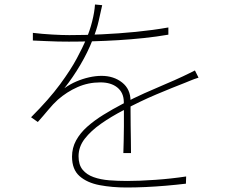

<svg xmlns="http://www.w3.org/2000/svg" viewBox="-20 -802 1040 853"><path d="M434 -779Q427 -748 418.5 -709.5Q410 -671 391 -624Q370 -570 337 -514Q304 -458 266 -410Q291 -428 319 -440Q347 -452 376 -458.5Q405 -465 431 -465Q485 -465 522.5 -435.5Q560 -406 560 -353Q560 -335 560 -305Q560 -275 560.5 -241.5Q561 -208 561.5 -176.5Q562 -145 562 -122H528Q529 -144 529.5 -175.5Q530 -207 530.5 -240.5Q531 -274 530.5 -303.5Q530 -333 530 -351Q529 -391 501 -413.5Q473 -436 426 -436Q372 -436 324.5 -415Q277 -394 237 -359Q216 -340 194.5 -314Q173 -288 148 -260L118 -281Q198 -361 246.5 -427Q295 -493 321.5 -543Q348 -593 361 -623Q379 -665 389.5 -707Q400 -749 402 -782ZM126 -656Q168 -651 212.5 -648.5Q257 -646 288 -646Q357 -646 432.5 -649.5Q508 -653 584 -660.5Q660 -668 728 -680V-648Q676 -639 619.5 -633Q563 -627 505 -623.5Q447 -620 391.5 -618.5Q336 -617 286 -617Q264 -617 237.5 -617.5Q211 -618 182.5 -619.5Q154 -621 126 -622ZM862 -457Q852 -454 842.5 -450.5Q833 -447 823.5 -443Q814 -439 804 -435Q747 -413 674.5 -382.5Q602 -352 528 -312Q474 -284 429 -252.5Q384 -221 356.5 -185.5Q329 -150 329 -108Q329 -70 347 -48Q365 -26 396 -15Q427 -4 465.5 -1Q504 2 545 2Q598 2 669.5 -3Q741 -8 807 -18L806 14Q764 19 717.5 23Q671 27 626.5 29Q582 31 542 31Q478 31 422.5 20.5Q367 10 333.5 -19.5Q300 -49 300 -106Q300 -145 318 -178Q336 -211 367.5 -239Q399 -267 439.5 -292Q480 -317 524 -340Q573 -366 621 -387.5Q669 -409 713 -427.5Q757 -446 793 -463Q809 -471 821 -476.5Q833 -482 846 -489Z"/></svg>

Font: Noto Sans TC
Style: Regular
Weight: 100
Designer: Ryoko NISHIZUKA 西塚涼子 (kana, bopomofo & ideographs); Paul D. Hunt (Latin, Greek & Cyrillic); Sandoll Communications 산돌커뮤니
Foundry: Adobe
Version: Version 2.004;hotconv 1.0.118;makeotfexe 2.5.65603